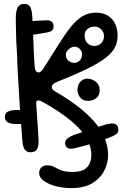

<svg xmlns="http://www.w3.org/2000/svg" viewBox="-20 -761 649 986"><path d="M535 37Q535 77 515.2 115.8Q495.5 154.5 454 179.8Q412.5 205 347 205Q302 205 264.2 194.5Q226.5 184 203.8 166.8Q181 149.5 181 129Q181 109.5 192.5 98.8Q204 88 222 88Q243 88 258.2 96.5Q273.5 105 294.2 113.5Q315 122 353 122Q405 122 427 98Q449 74 449 35Q449 3.5 435.8 -28.5Q422.5 -60.5 393.2 -94Q364 -127.5 316.2 -163Q268.5 -198.5 200 -237Q182 -247 173.2 -245Q164.5 -243 166 -228Q169 -175.5 172.5 -131Q176 -86.5 178 -40Q179.5 -11.5 170.2 4.8Q161 21 136 21Q117.5 21 107.5 7.5Q97.5 -6 95 -36Q87.5 -126 81.5 -216Q75.5 -306 71 -396Q70.5 -404.5 70.2 -412.2Q70 -420 69.5 -428Q69 -435 68.8 -442.2Q68.5 -449.5 68.5 -456Q68 -469 67.5 -481.2Q67 -493.5 66 -506Q66 -511.5 65.5 -517Q65 -522.5 64.8 -528Q64.5 -533.5 64 -539Q63.5 -546.5 63.5 -554.5Q63.5 -562.5 63 -570Q62.5 -594 61.8 -618.5Q61 -643 61 -667Q61 -703 70.5 -722Q80 -741 104 -741Q128 -741 136.2 -723.2Q144.5 -705.5 146 -673Q148.5 -627.5 150.2 -582.8Q152 -538 153.5 -498.8Q155 -459.5 157 -431Q158 -412.5 162 -400.8Q166 -389 178 -389Q185.5 -389 191.5 -394.8Q197.5 -400.5 204 -411Q247 -478 279.8 -530.8Q312.5 -583.5 341.5 -620.2Q370.5 -657 401.5 -676.5Q432.5 -696 471 -696Q511 -696 536 -679.2Q561 -662.5 572.5 -635.8Q584 -609 584 -579Q584 -546.5 571 -519.2Q558 -492 524.2 -465.2Q490.5 -438.5 429.2 -408.5Q368 -378.5 272 -340Q249.5 -331 246.2 -317.2Q243 -303.5 261 -293Q342.5 -245.5 395.8 -201.8Q449 -158 479.5 -117.5Q510 -77 522.5 -38.5Q535 0 535 37ZM432.5 -243Q405.5 -243 391.8 -260.5Q378 -278 378 -299.5Q378 -326 393.5 -341.5Q409 -357 426.5 -357Q453 -357 472.5 -340.8Q492 -324.5 492 -298.5Q492 -271 474 -257Q456 -243 432.5 -243ZM361 -438Q377 -438 389.2 -450Q401.5 -462 401.5 -483.5Q401.5 -497 390.5 -509Q379.5 -521 363 -521Q346.5 -521 332.2 -507.5Q318 -494 318 -480Q318 -460.5 331.8 -449.2Q345.5 -438 361 -438ZM465 -525Q484.5 -525 499.2 -538.8Q514 -552.5 514 -575.5Q514 -596 499.8 -610.2Q485.5 -624.5 465 -624.5Q444 -624.5 429.2 -612Q414.5 -599.5 414.5 -581Q414.5 -553.5 429 -539.2Q443.5 -525 465 -525ZM450 -684Q451.5 -682.5 453 -681Q454.5 -679.5 456 -678Q460 -674.5 457.8 -669.5Q455.5 -664.5 451 -659Q446 -654 440.5 -651.5Q435 -649 432 -652Q430.5 -653.5 429.5 -654.5Q428.5 -655.5 427 -657Q422.5 -661.5 424 -667.8Q425.5 -674 430 -679Q434.5 -683.5 440.8 -685.2Q447 -687 450 -684ZM67 -196Q81.5 -196 95 -195.2Q108.5 -194.5 122 -192Q135.5 -190 141.8 -182.5Q148 -175 148 -157Q148 -140.5 140.8 -134.5Q133.5 -128.5 120 -126Q109.5 -124.5 95 -124.2Q80.5 -124 66 -124Q32.5 -124 18.8 -133.2Q5 -142.5 5 -161Q5 -180 21 -188Q37 -196 67 -196ZM133 -580 115 -650Q191 -657 222 -656.8Q253 -656.5 255 -628Q257.5 -601 224.2 -594.8Q191 -588.5 133 -580ZM360 -68Q397.5 -81 436.8 -94Q476 -107 514 -119Q546.5 -129 565 -126.2Q583.5 -123.5 587 -103Q591.5 -83.5 577.5 -72.8Q563.5 -62 535 -52Q496 -38 457.5 -25.5Q419 -13 380 -4Q348.5 5.5 333.8 1.5Q319 -2.5 315 -19Q312 -34 321.8 -45.5Q331.5 -57 360 -68Z"/></svg>

Font: Kablammo
Style: Regular
Weight: 400
Designer: Travis Kochel, Lizy Gershenzon, Daria Petrova, Ethan Cohen
Foundry: Vectro Type Foundry
Version: Version 1.002